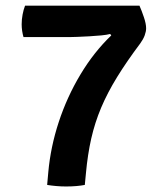

<svg xmlns="http://www.w3.org/2000/svg" viewBox="-20 -653 580 678"><path d="M472.5 -633Q480.5 -615 488.2 -592Q496 -569 496 -553Q496 -542 491 -528.2Q486 -514.5 475.5 -500Q427.5 -436 393.5 -380.8Q359.5 -325.5 337.2 -272.8Q315 -220 302.2 -163.8Q289.5 -107.5 283.5 -41.5L279.5 0Q267 2.5 249.8 4Q232.5 5.5 213.5 5.5Q196.5 5.5 179 4Q161.5 2.5 146.5 0L150.5 -44.5Q158.5 -134 187.5 -222.2Q216.5 -310.5 263.8 -389.5Q311 -468.5 373 -528L369 -533Q358 -530 338 -528Q318 -526 295.5 -524.8Q273 -523.5 253.5 -522.8Q234 -522 224 -522H63Q60 -532 58.2 -544Q56.5 -556 56.5 -567Q56.5 -584.5 59.8 -601.8Q63 -619 68.5 -633Z"/></svg>

Font: Signika Light SemiBold
Style: Regular
Weight: 600
Version: Version 2.003;gftools[0.9.32]